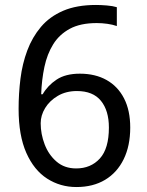

<svg xmlns="http://www.w3.org/2000/svg" viewBox="-20 -744 591 774"><path d="M288 10Q223 10 170 -24Q117 -58 86 -128Q55 -198 55 -305Q55 -367 62.5 -427Q70 -487 90 -540.5Q110 -594 145 -635.5Q180 -677 234.5 -700.5Q289 -724 367 -724Q386 -724 410.5 -722Q435 -720 451 -715V-639Q434 -645 412.5 -648Q391 -651 370 -651Q304 -651 261.5 -628Q219 -605 194.5 -565.5Q170 -526 159 -474Q148 -422 146 -364H152Q172 -399 208 -423Q244 -447 302 -447Q364 -447 409.5 -421.5Q455 -396 480 -347.5Q505 -299 505 -230Q505 -156 478.5 -102Q452 -48 403.5 -19Q355 10 288 10ZM287 -65Q346 -65 382.5 -105Q419 -145 419 -230Q419 -298 387 -337.5Q355 -377 290 -377Q246 -377 213 -357.5Q180 -338 162 -308.5Q144 -279 144 -247Q144 -204 160 -162Q176 -120 208 -92.5Q240 -65 287 -65Z"/></svg>

Font: lmalayalam05
Style: Book
Weight: 400
Designer: Jelle Bosma - Monotype Design Team
Foundry: Monotype Imaging Inc.
Version: Version 2.003